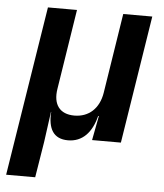

<svg xmlns="http://www.w3.org/2000/svg" viewBox="-52 -596 705 823"><g transform="rotate(5 300.0 -185.0)"><path d="M5 180H130L155 26L173 -105H174C169 -33 193 10 256 10C318 10 358 -33 376 -105H379L359 0H483L570 -550H445L391 -206C380 -138 336 -98 274 -98C211 -98 181 -138 192 -206L246 -550H121Z"/></g></svg>

Font: JetBrains Mono
Style: Bold Italic
Weight: 558
Italic angle: -9°
Monospace: yes
Designer: Philipp Nurullin, Konstantin Bulenkov
Foundry: JetBrains
Version: Version 2.305